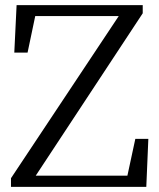

<svg xmlns="http://www.w3.org/2000/svg" viewBox="-20 -732 624 752"><path d="M561 -188H510L479 -44H120L539 -680V-712H45L36 -526H88L118 -669H445L23 -34V0H553Z"/></svg>

Font: Noto Serif Tangut
Style: Regular
Weight: 400
Designer: YANG Xicheng
Foundry: Liu Zhao Studio
Version: Version 2.169